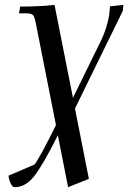

<svg xmlns="http://www.w3.org/2000/svg" viewBox="-20 -466 534 789"><path d="M15.1 255.9 122.1 210Q144.5 180.7 210 47.9L127 -371.1Q122.1 -396 116 -403.6Q109.9 -411.1 88.9 -411.1H58.1L63 -439Q144.5 -439 204.1 -445.8L279.8 -64L391.1 -291Q407.2 -323.2 416.3 -353Q425.3 -382.8 427.7 -398.9Q430.2 -415 432.1 -439.9L486.8 -445.8L484.9 -421.9L288.1 -20L345.2 269L259.8 303.2L217.8 89.8Q154.8 215.3 119.4 259.3Q84 303.2 40 303.2Q31.2 303.2 23.9 287.8Q16.6 272.5 15.1 255.9Z"/></svg>

Font: Dihjauti
Style: Bold Italic
Weight: 700
Italic angle: -9°
Designer: T. Christopher White
Version: Version 3.0.0